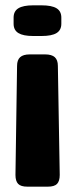

<svg xmlns="http://www.w3.org/2000/svg" viewBox="-20 -607 281 720"><path d="M31 -518V-541Q31 -565 49 -576Q67 -587 104 -587H136Q174 -587 192 -576Q210 -565 210 -541V-518Q210 -494 192 -483Q174 -472 136 -472H104Q67 -472 49 -483Q31 -494 31 -518ZM38 49 44 -360Q44 -382 55.5 -392.5Q67 -403 92 -403H149Q174 -403 185.5 -392.5Q197 -382 197 -360L204 49Q204 72 194 82.5Q184 93 159 93H83Q58 93 48 82.5Q38 72 38 49Z"/></svg>

Font: Mitr Medium
Style: Regular
Weight: 500
Designer: Thanarat Vachiruckul
Foundry: Cadson Demak
Version: Version 1.002